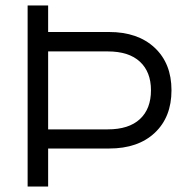

<svg xmlns="http://www.w3.org/2000/svg" viewBox="-20 -682 667 702"><path d="M156 -139V0H81V-662H156V-565H379Q484 -565 545.5 -507.5Q607 -450 607 -352Q607 -254 546 -196.5Q485 -139 379 -139ZM374 -494H156V-209H374Q451 -209 491.5 -246.5Q532 -284 532 -352Q532 -419 491.5 -456.5Q451 -494 374 -494Z"/></svg>

Font: Questrial
Style: Regular
Weight: 400
Designer: Joe Prince
Foundry: Joe Prince
Version: Version 1.002